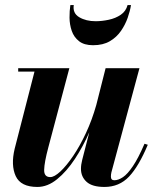

<svg xmlns="http://www.w3.org/2000/svg" viewBox="-20 -730 624 760"><path d="M272 -710Q267 -677.5 293.8 -661.8Q320.5 -646 358.5 -646Q383.5 -646 410.5 -651.8Q437.5 -657.5 458 -671.5Q478.5 -685.5 485 -710H498.5Q495 -687 485.5 -659.8Q476 -632.5 459 -607.8Q442 -583 415 -567Q388 -551 348.5 -551Q313 -551 292.8 -567Q272.5 -583 264 -607.8Q255.5 -632.5 255.2 -659.8Q255 -687 258.5 -710ZM254.5 -460 171 -145.5Q155.5 -87 154.8 -58Q154 -29 179 -29Q195 -29 219 -51.2Q243 -73.5 269.8 -113Q296.5 -152.5 320.5 -204Q344.5 -255.5 361 -314L398 -460H532L421 -48Q419 -39.5 419 -31Q419 -16.5 432.5 -16.5Q448.5 -16.5 466.8 -28.8Q485 -41 506.2 -72.5Q527.5 -104 552 -161L565 -157Q529.5 -72 490.8 -31Q452 10 393.5 10Q345 10 322.8 -10.2Q300.5 -30.5 300.5 -61.5Q300.5 -78.5 305.5 -97.5L333.5 -206.5Q309 -150.5 276.5 -101Q244 -51.5 206.2 -20.8Q168.5 10 128 10Q62 10 42.2 -33Q22.5 -76 38 -141L116.5 -446.5H52V-460Z"/></svg>

Font: Bodoni* 16pt
Style: Bold Italic
Weight: 700
Italic angle: -13°
Version: Version 2.3